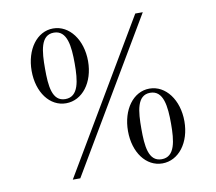

<svg xmlns="http://www.w3.org/2000/svg" viewBox="-79 -794 1018 905"><g transform="rotate(-10 430.0 -342.0)"><path d="M198 18H234L660 -702H624ZM558 -162C558 -244 564 -322 628 -322C692 -322 700 -244 700 -162C700 -80 692 -4 628 -4C564 -4 558 -80 558 -162ZM494 -162C494 -60 550 16 628 16C706 16 764 -60 764 -162C764 -264 706 -342 628 -342C550 -342 494 -264 494 -162ZM160 -520C160 -602 166 -680 230 -680C294 -680 302 -602 302 -520C302 -438 294 -362 230 -362C166 -362 160 -438 160 -520ZM96 -520C96 -418 152 -342 230 -342C308 -342 366 -418 366 -520C366 -622 308 -700 230 -700C152 -700 96 -622 96 -520Z"/></g></svg>

Font: Old Standard
Style: Regular
Weight: 400
Designer: Alexey Kryukov <alexios@thessalonica.org.ru>
Version: Version 2.0